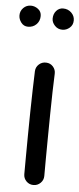

<svg xmlns="http://www.w3.org/2000/svg" viewBox="-77 -806 365 883"><g transform="rotate(5 105.5 -364.5)"><path d="M122.1 -520Q141.1 -519.5 153.8 -505.4Q166.5 -491.2 165.5 -472.2Q164.1 -438.5 162.8 -390.1Q161.6 -341.8 160.9 -286.9Q160.2 -231.9 159.7 -177.7Q159.2 -123.5 158.9 -77.1Q158.7 -30.8 158.7 0Q158.7 19 145 32.5Q131.3 45.9 112.3 45.9Q93.3 45.9 79.8 32.5Q66.4 19 66.4 0Q66.4 -30.8 66.7 -77.4Q66.9 -124 67.4 -178.5Q67.9 -232.9 68.8 -288.1Q69.8 -343.3 71 -392.3Q72.3 -441.4 73.7 -476.6Q74.7 -495.6 88.9 -508.3Q103 -521 122.1 -520ZM231.4 -724.6Q231.4 -703.1 216.3 -690.2Q201.2 -677.2 182.6 -677.2Q161.6 -677.2 147.7 -692.1Q133.8 -707 133.8 -724.1Q133.8 -745.6 146.5 -760.3Q159.2 -774.9 178.2 -774.9Q200.7 -774.9 216.1 -760Q231.4 -745.1 231.4 -724.6ZM78.1 -731.4Q78.1 -708 62.7 -692.6Q47.4 -677.2 23.9 -677.2Q4.4 -677.2 -7.6 -692.9Q-19.5 -708.5 -19.5 -726.1Q-19.5 -746.1 -5.4 -760.5Q8.8 -774.9 29.3 -774.9Q47.4 -774.9 62.7 -763.2Q78.1 -751.5 78.1 -731.4Z"/></g></svg>

Font: Mikhak Medium
Style: Regular
Weight: 500
Designer: Amin Abedi
Version: Version 3.3